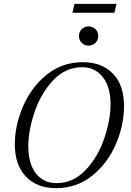

<svg xmlns="http://www.w3.org/2000/svg" viewBox="-20 -965 679 997"><path d="M410 -642Q509 -642 566.5 -582.5Q624 -523 624 -415Q624 -315 581.5 -216Q539 -117 458.5 -52.5Q378 12 271 12Q172 12 114.5 -48Q57 -108 57 -216Q57 -314 100 -413.5Q143 -513 223 -577.5Q303 -642 410 -642ZM127 -206Q127 -115 166.5 -64.5Q206 -14 273 -14Q360 -14 424 -81.5Q488 -149 521 -245.5Q554 -342 554 -423Q554 -514 513.5 -565Q473 -616 407 -616Q320 -616 256.5 -548.5Q193 -481 160 -384.5Q127 -288 127 -206ZM440 -828Q461 -828 475.5 -813.5Q490 -799 490 -778Q490 -757 475.5 -742.5Q461 -728 440 -728Q419 -728 404.5 -742.5Q390 -757 390 -778Q390 -799 404.5 -813.5Q419 -828 440 -828ZM585 -945 574 -899H356L367 -945Z"/></svg>

Font: Arapey
Style: Italic
Weight: 400
Italic angle: -12°
Designer: Eduardo Rodriguez Tunni
Foundry: Eduardo Rodriguez Tunni
Version: Version 3.000